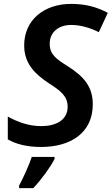

<svg xmlns="http://www.w3.org/2000/svg" viewBox="-20 -744 573 985"><path d="M191 10C342 10 456 -62 456 -209C456 -299 410 -352 328 -404C267 -442 235 -465 235 -520C235 -579 281 -616 345 -616C394 -616 443 -601 487 -579L533 -678C477 -708 419 -724 345 -724C204 -724 104 -640 104 -511C104 -415 163 -362 229 -318C293 -277 327 -250 327 -196C327 -128 267 -97 192 -97C127 -97 71 -118 20 -146V-29C63 -4 120 10 191 10ZM78 208V221H151C195 174 241 110 260 71V61H143C129 104 98 171 78 208Z"/></svg>

Font: Noto Sans SemiBold
Style: Italic
Weight: 600
Italic angle: -12°
Designer: Monotype Design Team
Foundry: Monotype Imaging Inc.
Version: Version 2.013